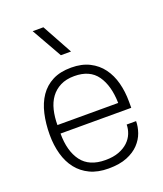

<svg xmlns="http://www.w3.org/2000/svg" viewBox="-144 -874 828 977"><g transform="rotate(-20 269.5 -385.5)"><path d="M275 9Q217 9 175 -11Q133 -31 105.5 -66Q78 -101 64.5 -149.5Q51 -198 51 -254Q51 -315 63 -367.5Q75 -420 101 -458Q127 -496 168.5 -517.5Q210 -539 270 -539Q327 -539 368.5 -518Q410 -497 436.5 -461Q463 -425 475.5 -377.5Q488 -330 488 -276V-242H105Q105 -147 146 -92Q187 -37 275 -37Q317 -37 347.5 -48.5Q378 -60 398 -79Q418 -98 427.5 -122Q437 -146 437 -170H488Q488 -140 477 -108.5Q466 -77 441 -50.5Q416 -24 375.5 -7.5Q335 9 275 9ZM434 -288Q432 -382 393 -437.5Q354 -493 270 -493Q226 -493 194.5 -477Q163 -461 143 -433.5Q123 -406 114 -368.5Q105 -331 105 -288ZM298 -616H243L150 -780H208Z"/></g></svg>

Font: Tanohe Sans Light
Style: Regular
Weight: 300
Designer: Village Type and Design LLC & Cristiano Sobral
Foundry: Cooper Hewitt Smithsonian Design Museum
Version: Version 1.00;September 29, 2021;FontCreator 13.0.0.2655 64-b